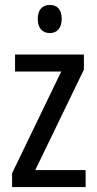

<svg xmlns="http://www.w3.org/2000/svg" viewBox="-20 -758 393 778"><path d="M182 -738C152 -738 133 -719 133 -681C133 -644 152 -624 182 -624C211 -624 230 -644 230 -681C230 -719 212 -738 182 -738ZM327 0V-69H123L320 -476V-537H41V-468H228L29 -56V0Z"/></svg>

Font: Noto Sans Gujarati UI Condensed
Style: Regular
Weight: 400
Width: 3
Designer: Jelle Bosma - Monotype Design Team, Universal Thirst
Foundry: Monotype Imaging Inc.
Version: Version 2.106